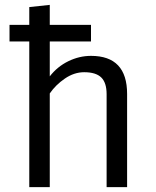

<svg xmlns="http://www.w3.org/2000/svg" viewBox="-20 -767 640 787"><path d="M501 -382V0H417V-381Q417 -428 395 -449.5Q373 -471 325 -471Q284 -471 246 -445Q208 -419 184 -384V0H100V-597H19V-665H100V-738L184 -747V-665H353V-597H184V-454Q215 -494 260 -516Q305 -538 353 -538Q501 -538 501 -382Z"/></svg>

Font: FiraDG Mono
Style: Regular
Weight: 400
Designer: Carrois Corporate & Edenspiekermann AG
Foundry: Carrois Corporate GbR & Edenspiekermann AG
Version: Version 3.206